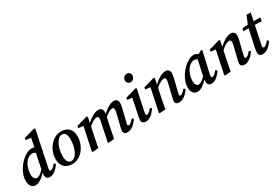

<svg xmlns="http://www.w3.org/2000/svg" viewBox="70 -1795 4149 2858"><g transform="rotate(-30 2144.0 -366.5)"><path d="M157 -164Q157 -115 174 -93.5Q191 -72 217 -72Q241 -72 269.5 -90.5Q298 -109 335 -149L387 -404Q361 -423 329 -423Q304 -423 278.5 -410Q253 -397 234 -376Q211 -353 193.5 -317Q176 -281 166.5 -241Q157 -201 157 -164ZM439 -138Q435 -120 433 -107.5Q431 -95 431 -87Q431 -77 437 -71.5Q443 -66 451 -66Q467 -66 490 -84Q513 -102 537 -133L564 -113Q545 -81 517 -52Q489 -23 456.5 -4.5Q424 14 388 14Q358 14 340 -4Q322 -22 322 -53Q322 -70 325 -97Q283 -48 234.5 -17Q186 14 144 14Q106 14 76.5 -16.5Q47 -47 47 -120Q47 -171 66 -223.5Q85 -276 118 -324.5Q151 -373 192.5 -411Q234 -449 278.5 -471Q323 -493 366 -493Q388 -493 409 -484L438 -633L350 -643L355 -677L546 -730L560 -720Z M775 14Q725 14 683.5 -6.5Q642 -27 618 -68Q594 -109 594 -170Q594 -235 615.5 -293Q637 -351 675 -396Q713 -441 763 -467Q813 -493 871 -493Q948 -493 998 -447.5Q1048 -402 1048 -310Q1048 -246 1027 -187.5Q1006 -129 969 -83.5Q932 -38 882 -12Q832 14 775 14ZM786 -33Q819 -33 846.5 -57.5Q874 -82 894 -123.5Q914 -165 924.5 -215.5Q935 -266 935 -317Q935 -388 914 -417Q893 -446 859 -446Q826 -446 798.5 -422Q771 -398 750.5 -357.5Q730 -317 718.5 -266Q707 -215 707 -162Q707 -91 729.5 -62Q752 -33 786 -33Z M1228 0 1130 8 1118 -2 1201 -397 1117 -406 1122 -440 1309 -494 1325 -481 1306 -386Q1356 -433 1410 -463Q1464 -493 1510 -493Q1542 -493 1561 -474Q1580 -455 1580 -417Q1580 -402 1577 -385Q1627 -432 1678.5 -462.5Q1730 -493 1775 -493Q1807 -493 1826 -474Q1845 -455 1845 -417Q1845 -395 1840.5 -371.5Q1836 -348 1830 -324L1784 -137Q1780 -120 1776.5 -107Q1773 -94 1773 -86Q1773 -66 1791 -66Q1823 -66 1877 -133L1905 -113Q1884 -81 1856 -52Q1828 -23 1794.5 -4.5Q1761 14 1722 14Q1692 14 1675.5 0Q1659 -14 1659 -39Q1659 -59 1664 -79Q1669 -99 1675 -126L1715 -289Q1721 -313 1725.5 -334.5Q1730 -356 1730 -370Q1730 -409 1699 -409Q1653 -409 1567 -335L1541 -212Q1530 -159 1520 -106.5Q1510 -54 1499 0L1402 8L1390 -2L1456 -314Q1459 -330 1462 -345Q1465 -360 1465 -372Q1465 -409 1435 -409Q1410 -409 1375 -390.5Q1340 -372 1295 -334L1269 -212Q1258 -159 1248 -106.5Q1238 -54 1228 0Z M1973 -45Q1973 -60 1976.5 -82Q1980 -104 1985 -130L2041 -397L1957 -406L1962 -440L2152 -494L2167 -482L2094 -137Q2086 -103 2086 -87Q2086 -77 2092 -71.5Q2098 -66 2105 -66Q2134 -66 2189 -133L2217 -113Q2196 -82 2169 -52.5Q2142 -23 2110 -4.5Q2078 14 2038 14Q2010 14 1991.5 -1Q1973 -16 1973 -45ZM2137 -608Q2111 -608 2092 -625.5Q2073 -643 2073 -673Q2073 -704 2095.5 -725.5Q2118 -747 2146 -747Q2174 -747 2191.5 -729Q2209 -711 2209 -682Q2209 -652 2187.5 -630Q2166 -608 2137 -608Z M2380 0 2282 8 2270 -2 2353 -397 2269 -406 2274 -440 2461 -494 2477 -481 2457 -383Q2507 -431 2562 -462Q2617 -493 2664 -493Q2696 -493 2715 -474Q2734 -455 2734 -417Q2734 -395 2729.5 -371.5Q2725 -348 2719 -324L2673 -137Q2669 -120 2665.5 -107Q2662 -94 2662 -86Q2662 -66 2680 -66Q2713 -66 2766 -133L2793 -113Q2774 -82 2745.5 -52.5Q2717 -23 2683 -4.5Q2649 14 2610 14Q2581 14 2564.5 0Q2548 -14 2548 -39Q2548 -59 2552.5 -79Q2557 -99 2564 -126L2604 -289Q2610 -313 2614.5 -334.5Q2619 -356 2619 -370Q2619 -409 2588 -409Q2564 -409 2528 -390Q2492 -371 2447 -332L2421 -212Q2410 -159 2400 -106.5Q2390 -54 2380 0Z M2940 -161Q2940 -115 2955.5 -93.5Q2971 -72 2997 -72Q3020 -72 3048 -89.5Q3076 -107 3113 -146L3169 -407Q3156 -414 3141.5 -418.5Q3127 -423 3112 -423Q3070 -423 3022 -377Q2999 -354 2980 -318.5Q2961 -283 2950.5 -242Q2940 -201 2940 -161ZM3169 14Q3140 14 3121 -4.5Q3102 -23 3102 -60Q3102 -69 3102.5 -77.5Q3103 -86 3104 -94Q3062 -46 3016 -16Q2970 14 2929 14Q2891 14 2860 -15.5Q2829 -45 2829 -114Q2829 -167 2849 -221Q2869 -275 2903 -323.5Q2937 -372 2979 -410.5Q3021 -449 3066 -471Q3111 -493 3152 -493Q3172 -493 3188 -485.5Q3204 -478 3219 -464L3280 -499L3297 -488L3217 -137Q3209 -103 3209 -87Q3209 -66 3230 -66Q3247 -66 3268.5 -84.5Q3290 -103 3315 -134L3342 -114Q3323 -84 3296 -54.5Q3269 -25 3237 -5.5Q3205 14 3169 14Z M3503 0 3405 8 3393 -2 3476 -397 3392 -406 3397 -440 3584 -494 3600 -481 3580 -383Q3630 -431 3685 -462Q3740 -493 3787 -493Q3819 -493 3838 -474Q3857 -455 3857 -417Q3857 -395 3852.5 -371.5Q3848 -348 3842 -324L3796 -137Q3792 -120 3788.5 -107Q3785 -94 3785 -86Q3785 -66 3803 -66Q3836 -66 3889 -133L3916 -113Q3897 -82 3868.5 -52.5Q3840 -23 3806 -4.5Q3772 14 3733 14Q3704 14 3687.5 0Q3671 -14 3671 -39Q3671 -59 3675.5 -79Q3680 -99 3687 -126L3727 -289Q3733 -313 3737.5 -334.5Q3742 -356 3742 -370Q3742 -409 3711 -409Q3687 -409 3651 -390Q3615 -371 3570 -332L3544 -212Q3533 -159 3523 -106.5Q3513 -54 3503 0Z M3993 -132 4057 -426H3968L3976 -470L4074 -480L4130 -615H4202L4173 -479H4288L4279 -420L4162 -424L4102 -138Q4094 -103 4094 -88Q4094 -77 4100.5 -71.5Q4107 -66 4115 -66Q4146 -66 4201 -133L4228 -113Q4208 -82 4180.5 -52.5Q4153 -23 4119.5 -4.5Q4086 14 4048 14Q4020 14 4001 -1Q3982 -16 3982 -46Q3982 -62 3985 -83Q3988 -104 3993 -132Z"/></g></svg>

Font: Source Serif Pro SemiBold
Style: Italic
Weight: 600
Italic angle: -12°
Designer: Frank Grießhammer
Foundry: Adobe Systems Incorporated
Version: Version 3.001;hotconv 1.0.111;makeotfexe 2.5.65597